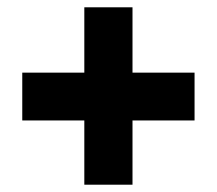

<svg xmlns="http://www.w3.org/2000/svg" viewBox="-20 -617 594 526"><path d="M343 -418V-597H211V-418H41V-287H211V-111H343V-287H513V-418Z"/></svg>

Font: Noto Sans Georgian SemiCondensed Black
Style: Regular
Weight: 900
Width: 4
Designer: Monotype Design Team, Akaki Razmadze
Foundry: Google LLC
Version: Version 2.005